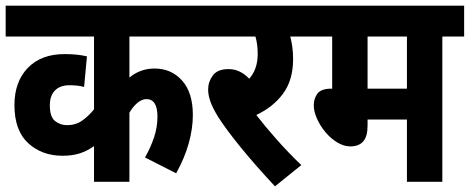

<svg xmlns="http://www.w3.org/2000/svg" viewBox="-20 -642 1659 678"><path d="M703 -513H437V-368Q475 -400 526 -400Q585 -400 623 -357.5Q661 -315 661 -236Q661 -188 646.5 -136Q632 -84 602 -30L492 -86Q511 -119 523.5 -155.5Q536 -192 536 -230Q536 -292 497 -292Q481 -292 465 -278.5Q449 -265 437 -244V0H312V-126Q288 -109 262 -100.5Q236 -92 201 -92Q128 -92 79.5 -136.5Q31 -181 31 -271Q31 -353 78 -402Q125 -451 208 -451Q254 -451 287 -443L277 -335Q255 -341 226 -341Q192 -341 174 -322.5Q156 -304 156 -270Q156 -229 174.5 -214.5Q193 -200 217 -200Q247 -200 270 -216Q293 -232 312 -256V-513H0V-622H703Z M1044 -59 951 16Q882 -58 831 -120.5Q780 -183 751 -228Q732 -259 723.5 -282Q715 -305 715 -326Q715 -353 731.5 -375.5Q748 -398 787 -398Q828 -398 860 -364Q890 -397 890 -452Q890 -486 882 -513H690V-622H1074V-513H1005Q1009 -498 1012 -478Q1015 -458 1015 -433Q1015 -360 980 -312Q945 -264 885 -236Q915 -197 957 -149.5Q999 -102 1044 -59Z M1542 -513V0H1417V-220H1278V-199Q1278 -160 1262.5 -142.5Q1247 -125 1217 -125Q1194 -125 1171 -139Q1148 -153 1129.5 -175Q1111 -197 1099.5 -222.5Q1088 -248 1088 -270Q1088 -294 1101 -311.5Q1114 -329 1151 -329L1153 -328V-513H1061V-622H1619V-513ZM1417 -513H1278V-329H1417Z"/></svg>

Font: Noto Sans Condensed
Style: Bold Italic
Weight: 700
Width: 3
Italic angle: -12°
Designer: Monotype Design Team
Foundry: Monotype Imaging Inc.
Version: Version 2.013; ttfautohint (v1.8.4.7-5d5b)